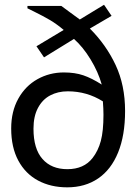

<svg xmlns="http://www.w3.org/2000/svg" viewBox="-20 -785 586 820"><path d="M267.1 15.1Q196.8 15.1 142.6 -13.9Q88.4 -43 58.1 -99.4Q27.8 -155.8 27.8 -236.3Q27.8 -309.1 58.1 -363.5Q88.4 -418 139.9 -446.8Q191.4 -475.6 252.9 -475.6Q299.8 -475.6 335.7 -463.4Q371.6 -451.2 414.6 -423.8Q399.4 -478 366.9 -531.2Q334.5 -584.5 295.9 -618.7L168 -540L135.7 -587.4L252 -657.2Q221.7 -682.6 194.1 -699Q166.5 -715.3 123 -736.8L97.2 -749.5V-759.8H241.7L280.8 -731Q295.9 -719.2 320.8 -701.7L424.3 -764.6L456.5 -717.3L363.8 -663.1Q433.6 -593.3 473.9 -507.1Q514.2 -420.9 514.2 -311Q514.2 -207 484.4 -133.8Q454.6 -60.5 398.9 -22.7Q343.3 15.1 267.1 15.1ZM421.9 -294.9Q421.9 -319.3 419.4 -352.1Q351.1 -395 269.5 -395Q227.1 -395 194.1 -377.4Q161.1 -359.9 142.1 -324Q123 -288.1 123 -235.4Q123 -149.4 161.4 -106Q199.7 -62.5 267.6 -62.5Q338.4 -62.5 375.5 -110.4Q399.4 -141.1 410.6 -183.1Q421.9 -225.1 421.9 -294.9Z"/></svg>

Font: SG Kara Bold
Style: Regular
Weight: 400
Designer: Damoon Khanjanzadeh
Version: Version 1.000